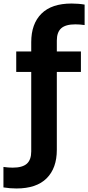

<svg xmlns="http://www.w3.org/2000/svg" viewBox="-84 -838 500 1088"><path d="M9.5 230Q-9 230 -27.8 228.5Q-46.5 227 -64.5 224V108Q-50 110 -37.5 111Q-25 112 -12 112Q43 112 68 89.8Q93 67.5 93 20V-430.5H8V-546.5H93V-599Q93 -703 150.8 -760.5Q208.5 -818 321.5 -818Q340 -818 359 -816.5Q378 -815 395.5 -812V-696Q381 -698 368.8 -699Q356.5 -700 343 -700Q288 -700 263 -677.8Q238 -655.5 238 -608V-546.5H374.5V-430.5H238V11Q238 115 180.2 172.5Q122.5 230 9.5 230Z"/></svg>

Font: Encode Sans Semi Condensed
Style: Bold
Weight: 700
Width: 4
Designer: Multiple Designers
Foundry: Impallari Type
Version: Version 3.000; ttfautohint (v1.8.3) -l 8 -r 50 -G 200 -x 14 